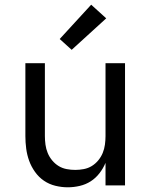

<svg xmlns="http://www.w3.org/2000/svg" viewBox="-20 -789 640 817"><path d="M268 8Q242 8 215.5 1.5Q189 -5 167 -20Q145 -35 129 -57.5Q113 -80 104 -105Q95 -130 91.5 -156.5Q88 -183 88 -210V-520H171V-210Q171 -192 173.5 -173.5Q176 -155 183 -138Q190 -121 202 -106.5Q214 -92 229.5 -82.5Q245 -73 263.5 -69.5Q282 -66 300 -66Q318 -66 336.5 -69.5Q355 -73 370.5 -82.5Q386 -92 398 -106.5Q410 -121 417 -138Q424 -155 426.5 -173.5Q429 -192 429 -210V-520H512V0H429V-96Q419 -72 403 -51.5Q387 -31 366 -17.5Q345 -4 319.5 2Q294 8 268 8ZM285 -577 234 -623 368 -769 432 -711Z"/></svg>

Font: Iosevka Meiseki Sans
Style: Regular
Weight: 400
Monospace: yes
Designer: Belleve Invis
Foundry: Belleve Invis
Version: Version 11.2.6; ttfautohint (v1.8.4)